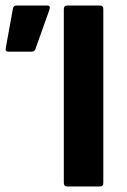

<svg xmlns="http://www.w3.org/2000/svg" viewBox="-20 -675 459 695"><path d="M224 0Q211 0 211 -13V-642Q211 -655 224 -655H341Q354 -655 354 -642V-13Q354 0 341 0ZM10 -488Q-2 -488 1 -502L27 -645Q29 -655 40 -655H151Q164 -655 159 -640L108 -497Q105 -488 94 -488Z"/></svg>

Font: Sofia Sans ExtraBold
Style: Regular
Weight: 800
Designer: Botio Nikoltchev, Ani Petrova
Foundry: lettersoup
Version: Version 4.101; ttfautohint (v1.8.4.7-5d5b)